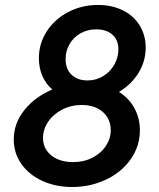

<svg xmlns="http://www.w3.org/2000/svg" viewBox="-20 -748 644 776"><path d="M35.6 -184.1Q35.6 -249.5 78.6 -303.2Q121.6 -356.9 191.4 -386.2Q165 -409.2 151.1 -441.4Q137.2 -473.6 137.2 -512.7Q137.2 -572.3 169.2 -621.6Q201.2 -670.9 256.1 -699.5Q311 -728 376 -728Q432.6 -728 476.6 -706.1Q520.5 -684.1 544.7 -644.8Q568.8 -605.5 568.8 -555.7Q568.8 -500.5 539.8 -453.4Q510.7 -406.2 460.9 -376.5Q501.5 -351.1 523.4 -310.5Q545.4 -270 545.4 -221.7Q545.4 -157.2 508.3 -104.5Q471.2 -51.8 408.2 -22Q345.2 7.8 271.5 7.8Q204.6 7.8 150.6 -17.1Q96.7 -42 66.2 -85.7Q35.6 -129.4 35.6 -184.1ZM427.7 -222.7Q427.7 -250.5 414.1 -273.4Q400.4 -296.4 374 -310.1Q347.7 -323.7 310.5 -323.7Q267.1 -323.7 231 -304.9Q194.8 -286.1 174.3 -255.4Q153.8 -224.6 153.8 -190.4Q153.8 -160.6 169.4 -138.7Q185.1 -116.7 212.4 -104.7Q239.7 -92.8 274.9 -92.8Q318.4 -92.8 353.3 -110.6Q388.2 -128.4 408 -158.4Q427.7 -188.5 427.7 -222.7ZM458.5 -548.3Q458.5 -586.9 434.1 -608.2Q409.7 -629.4 369.1 -629.4Q333.5 -629.4 305.2 -613.3Q276.9 -597.2 261 -569.6Q245.1 -542 245.1 -509.3Q245.1 -468.8 269.3 -445.8Q293.5 -422.9 333.5 -422.9Q369.1 -422.9 397.7 -440.7Q426.3 -458.5 442.4 -487.5Q458.5 -516.6 458.5 -548.3Z"/></svg>

Font: Reddit Sans Chocolate SemiBold
Style: Italic
Weight: 600
Italic angle: -11.25°
Designer: Stephen Hutchings
Version: Version 1.013